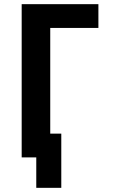

<svg xmlns="http://www.w3.org/2000/svg" viewBox="-20 -755 540 921"><path d="M154 146V0H84V-735H452V-621H221V-114H274V146Z"/></svg>

Font: Iosevka Term Curly Heavy
Style: Regular
Weight: 900
Designer: Belleve Invis
Foundry: Belleve Invis
Version: Version 32.3.0